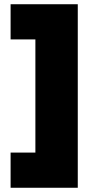

<svg xmlns="http://www.w3.org/2000/svg" viewBox="-20 -762 437 906"><path d="M347 -742V124H30V-42H147V-576H30V-742Z"/></svg>

Font: MontserratBlack
Style: Regular
Weight: 900
Designer: Julieta Ulanovsky
Foundry: Julieta Ulanovsky
Version: Version 4.000